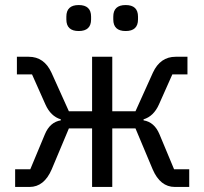

<svg xmlns="http://www.w3.org/2000/svg" viewBox="-20 -741 810 761"><path d="M243 -664V-675Q243 -721 292 -721Q341 -721 341 -675V-664Q341 -618 292 -618Q243 -618 243 -664ZM429 -664V-675Q429 -721 478 -721Q527 -721 527 -675V-664Q527 -618 478 -618Q429 -618 429 -664ZM40 0V-70H100L158 -209Q178 -257 221 -264V-268Q181 -280 160 -327L107 -446H47V-516H94Q155 -516 184 -453L253 -300H345V-516H425V-300H517L586 -453Q615 -516 676 -516H723V-446H663L610 -327Q589 -280 549 -268V-264Q592 -257 612 -209L670 -70H730V0H673Q615 0 585 -70L517 -232H425V0H345V-232H253L185 -70Q155 0 97 0Z"/></svg>

Font: Aneliza
Style: Regular
Weight: 400
Designer: Mike Abbink, Paul van der Laan, Pieter van Rosmalen
Foundry: Bold Monday
Version: Version 3.0